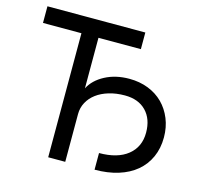

<svg xmlns="http://www.w3.org/2000/svg" viewBox="-103 -823 984 936"><g transform="rotate(15 389.0 -355.0)"><path d="M218 0V-626H24V-710H518V-626H304V-371Q327 -416 380 -444Q433 -472 502 -472Q554 -472 597.5 -455Q641 -438 672 -407Q703 -376 720.5 -333Q738 -290 738 -239Q738 -184 718 -139.5Q698 -95 661 -64Q624 -33 571 -16.5Q518 0 452 0V-84Q545 -84 596.5 -125.5Q648 -167 648 -239Q648 -308 609 -348Q570 -388 502 -388Q458 -388 421.5 -377Q385 -366 359 -346.5Q333 -327 318.5 -300Q304 -273 304 -241V0Z"/></g></svg>

Font: Geist
Style: Regular
Weight: 400
Designer: Basement.studio, Andrés Briganti, Mateo Zaragoza
Foundry: Basement.studio, Vercel, Andrés Briganti, Guido Ferreyra, Mateo Zaragoza
Version: Version 1.401